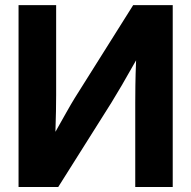

<svg xmlns="http://www.w3.org/2000/svg" viewBox="-20 -748 765 768"><path d="M670.9 0H521V-337.4Q521 -360.8 521.5 -405.3Q522 -449.7 524.4 -506.8Q493.2 -451.2 467 -406.5Q440.9 -361.8 425.3 -336.9L212.9 0H54.2V-727.5H204.6V-367.7Q204.6 -344.7 203.9 -304Q203.1 -263.2 201.7 -220.7Q223.6 -259.8 244.9 -297.4Q266.1 -335 278.8 -355.5L512.7 -727.5H670.9Z"/></svg>

Font: Inter Display
Style: Bold
Weight: 700
Designer: Rasmus Andersson
Foundry: rsms
Version: Version 4.001;git-9221beed3